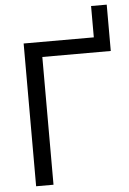

<svg xmlns="http://www.w3.org/2000/svg" viewBox="-59 -920 649 963"><g transform="rotate(-5 265.5 -438.5)"><path d="M83.3 -718.8H436.6V-876.6H515.4V-643.3H170.8V0H83.3Z"/></g></svg>

Font: Min Sans VF VF
Style: Regular
Weight: 400
Designer: Jinseong-Kim, NotoSansCJK, Nunito
Foundry: Jinseong-Kim
Version: Version 1.420;Glyphs 3.1.2 (3151)